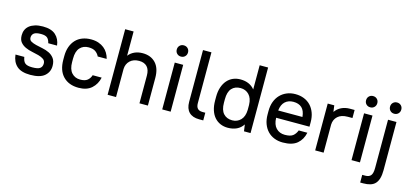

<svg xmlns="http://www.w3.org/2000/svg" viewBox="-71 -1240 4245 1980"><g transform="rotate(15 2051.5 -250.0)"><path d="M245 8Q148 8 100.5 -35Q53 -78 45 -155H139Q143 -133 149.5 -117Q156 -101 168 -91Q180 -81 199 -76.5Q218 -72 245 -72Q306 -72 328.5 -89.5Q351 -107 351 -140Q351 -170 329 -185.5Q307 -201 274 -210Q241 -219 203 -226.5Q165 -234 132 -249Q99 -264 77 -290.5Q55 -317 55 -365Q55 -396 66.5 -422Q78 -448 101.5 -467Q125 -486 161 -497Q197 -508 245 -508Q335 -508 381 -466.5Q427 -425 435 -355H341Q333 -392 313 -410Q293 -428 245 -428Q191 -428 170 -411Q149 -394 149 -365Q149 -338 171 -325.5Q193 -313 226 -305Q259 -297 297 -289.5Q335 -282 368 -266Q401 -250 423 -220.5Q445 -191 445 -140Q445 -75 397 -33.5Q349 8 245 8Z M760 8Q656 8 595.5 -54Q535 -116 535 -231V-269Q535 -326 551 -370Q567 -414 596 -445Q625 -476 667 -492Q709 -508 760 -508Q804 -508 838.5 -496Q873 -484 898.5 -463.5Q924 -443 940.5 -415Q957 -387 965 -355H869Q858 -381 831.5 -401.5Q805 -422 755 -422Q698 -422 663.5 -384Q629 -346 629 -269V-231Q629 -155 664 -116.5Q699 -78 755 -78Q806 -78 832 -99Q858 -120 869 -155H965Q950 -83 899 -37.5Q848 8 760 8Z M1070 -700H1160V-441Q1185 -473 1223 -490.5Q1261 -508 1310 -508Q1397 -508 1448.5 -453.5Q1500 -399 1500 -295V0H1410V-295Q1410 -359 1380 -390.5Q1350 -422 1295 -422Q1234 -422 1198 -388Q1162 -354 1160 -300V0H1070Z M1653 -500H1743V0H1653ZM1698 -576Q1672 -576 1655 -593Q1638 -610 1638 -636Q1638 -662 1655 -679Q1672 -696 1698 -696Q1724 -696 1741 -679Q1758 -662 1758 -636Q1758 -610 1741 -593Q1724 -576 1698 -576Z M2047 0Q1976 0 1938.5 -37.5Q1901 -75 1901 -147V-700H1991V-157Q1991 -82 2060 -82H2091V0H2047Z M2353 8Q2310 8 2274 -7.5Q2238 -23 2211.5 -53Q2185 -83 2170.5 -127.5Q2156 -172 2156 -231V-269Q2156 -327 2171 -371.5Q2186 -416 2212.5 -446.5Q2239 -477 2275 -492.5Q2311 -508 2354 -508Q2452 -508 2506 -442V-700H2596V0H2526L2516 -71Q2490 -31 2448.5 -11.5Q2407 8 2353 8ZM2378 -78Q2432 -78 2468 -115Q2504 -152 2506 -223V-276Q2504 -348 2468 -385Q2432 -422 2378 -422Q2318 -422 2284 -384.5Q2250 -347 2250 -269V-231Q2250 -154 2284.5 -116Q2319 -78 2378 -78Z M2941 8Q2891 8 2849.5 -8.5Q2808 -25 2778.5 -56Q2749 -87 2732.5 -131Q2716 -175 2716 -231V-269Q2716 -324 2732.5 -368Q2749 -412 2779 -443Q2809 -474 2850 -491Q2891 -508 2941 -508Q2991 -508 3032.5 -491.5Q3074 -475 3103.5 -444Q3133 -413 3149.5 -368.5Q3166 -324 3166 -269V-221H2810Q2812 -148 2848 -111Q2884 -74 2941 -74Q3000 -74 3027 -95Q3054 -116 3069 -155H3161Q3146 -81 3094 -36.5Q3042 8 2941 8ZM2941 -426Q2887 -426 2852.5 -394.5Q2818 -363 2811 -299H3070Q3064 -365 3031 -395.5Q2998 -426 2941 -426Z M3286 -500H3356L3365 -432Q3391 -469 3431 -488.5Q3471 -508 3521 -508H3571V-422H3521Q3452 -422 3415 -388Q3378 -354 3376 -300V0H3286Z M3674 -500H3764V0H3674ZM3719 -576Q3693 -576 3676 -593Q3659 -610 3659 -636Q3659 -662 3676 -679Q3693 -696 3719 -696Q3745 -696 3762 -679Q3779 -662 3779 -636Q3779 -610 3762 -593Q3745 -576 3719 -576Z M3820 118H3853Q3893 118 3911.5 95Q3930 72 3930 15V-500H4020V15Q4020 65 4010 100.5Q4000 136 3980 158Q3960 180 3928 190Q3896 200 3853 200H3820ZM3975 -576Q3949 -576 3932 -593Q3915 -610 3915 -636Q3915 -662 3932 -679Q3949 -696 3975 -696Q4001 -696 4018 -679Q4035 -662 4035 -636Q4035 -610 4018 -593Q4001 -576 3975 -576Z"/></g></svg>

Font: PT Root UI Web Medium
Style: Regular
Weight: 500
Designer: Vitaly Kuzmin
Foundry: ParaType Ltd.
Version: Version 1.001W